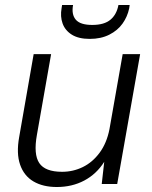

<svg xmlns="http://www.w3.org/2000/svg" viewBox="-20 -738 609 770"><path d="M208 12Q152 12 114 -10.5Q76 -33 60.5 -78Q45 -123 57 -189L115 -521H185L128 -197Q114 -119 137.5 -84Q161 -49 229 -49Q273 -49 312 -68Q351 -87 379.5 -125.5Q408 -164 419 -220L472 -521H542L450 0H388L398 -89Q367 -40 318 -14Q269 12 208 12ZM340 -582Q295 -582 268 -599Q241 -616 231 -644Q221 -672 227 -705L229 -718H273Q266 -680 284 -659Q302 -638 350 -638Q398 -638 423 -659Q448 -680 455 -718H500L498 -704Q491 -671 471.5 -643.5Q452 -616 418.5 -599Q385 -582 340 -582Z"/></svg>

Font: DM Sans 10pt Light
Style: Italic
Weight: 300
Italic angle: -10°
Version: Version 4.004;gftools[0.9.30]